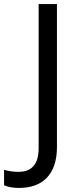

<svg xmlns="http://www.w3.org/2000/svg" viewBox="-98 -734 391 944"><path d="M-4 190C108 190 182 127 182 -11V-714H92V-4C92 87 44 111 -6 111C-33 111 -57 107 -78 101V177C-60 185 -36 190 -4 190Z"/></svg>

Font: Noto Sans Cuneiform
Style: Regular
Weight: 400
Designer: Monotype Design Team
Foundry: Monotype Imaging Inc.
Version: Version 2.001